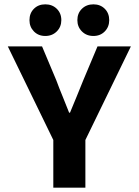

<svg xmlns="http://www.w3.org/2000/svg" viewBox="-20 -866 640 886"><path d="M226 0V-220L16 -652H174L240 -495Q254 -457 269 -421Q284 -385 299 -346H303Q319 -385 334 -421Q349 -457 364 -495L430 -652H584L374 -220V0ZM189 -700Q157 -700 136.5 -721Q116 -742 116 -773Q116 -805 136.5 -825.5Q157 -846 189 -846Q221 -846 242 -825.5Q263 -805 263 -773Q263 -742 242 -721Q221 -700 189 -700ZM411 -700Q379 -700 358 -721Q337 -742 337 -773Q337 -805 358 -825.5Q379 -846 411 -846Q443 -846 463.5 -825.5Q484 -805 484 -773Q484 -742 463.5 -721Q443 -700 411 -700Z"/></svg>

Font: Source Code Pro
Style: Bold
Weight: 700
Monospace: yes
Designer: Paul D. Hunt, Teo Tuominen
Foundry: Adobe Systems Incorporated
Version: Version 2.030;PS 1.000;hotconv 16.6.51;makeotf.lib2.5.65220